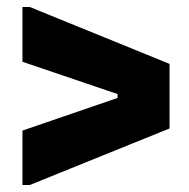

<svg xmlns="http://www.w3.org/2000/svg" viewBox="-20 -596 539 547"><path d="M44 -69V-224L315 -317V-328L44 -420V-576H65L463 -414V-230L65 -69Z"/></svg>

Font: Alfa Slab One
Style: Regular
Weight: 400
Designer: JM Sole
Foundry: JM Sole
Version: Version 1.001